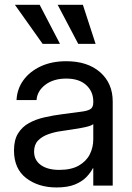

<svg xmlns="http://www.w3.org/2000/svg" viewBox="-20 -784 558 811"><path d="M218.8 7.8Q142.1 7.8 90.6 -31.7Q39.1 -71.3 39.1 -148.4Q39.1 -192.9 56.4 -220.7Q73.7 -248.5 102.8 -264.4Q131.8 -280.3 168.7 -288.6Q205.6 -296.9 244.1 -301.8Q293.5 -308.6 321.8 -312Q350.1 -315.4 362.1 -323.2Q374 -331.1 374 -350.6V-355.5Q374 -397.5 344 -424.8Q314 -452.1 259.8 -452.1Q206.1 -452.1 171.6 -426Q137.2 -399.9 134.3 -361.3H49.8Q52.2 -408.7 79.1 -445.6Q106 -482.4 152.3 -503.9Q198.7 -525.4 259.8 -525.4Q350.1 -525.4 403.1 -478.8Q456.1 -432.1 456.1 -355.5V0H374V-73.2H372.1Q362.8 -54.7 344.7 -35.9Q326.7 -17.1 296.1 -4.6Q265.6 7.8 218.8 7.8ZM230.5 -66.4Q281.2 -66.4 313 -84.7Q344.7 -103 359.4 -132.3Q374 -161.6 374 -195.3V-259.8Q364.7 -251 324.7 -243.9Q284.7 -236.8 240.2 -230.5Q210.4 -226.6 183.8 -217Q157.2 -207.5 140.6 -190.2Q124 -172.9 124 -143.6Q124 -107.4 152.6 -86.9Q181.2 -66.4 230.5 -66.4ZM310.5 -598.6 223.6 -763.7H330.1L383.8 -598.6ZM160.2 -598.6 43 -763.7H147.5L233.4 -598.6Z"/></svg>

Font: Inter Display
Style: Regular
Weight: 400
Designer: Rasmus Andersson
Foundry: rsms
Version: Version 4.000;git-37864ae